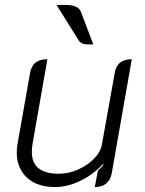

<svg xmlns="http://www.w3.org/2000/svg" viewBox="-20 -749 586 778"><path d="M433 -48Q422 9 364 9L377 -58Q389 -68 399 -81L398 -85Q357 -41 305 -16Q253 9 203 9Q131 9 89.5 -29Q48 -67 48 -131Q48 -148 51 -166L102 -454Q107 -482 124 -495.5Q141 -509 172 -509L112 -167Q109 -149 109 -133Q109 -45 219 -45Q258 -45 296.5 -62Q335 -79 361.5 -106.5Q388 -134 393 -164L445 -454Q454 -509 514 -509ZM299 -585 209 -729H247Q271 -729 286.5 -722.5Q302 -716 308 -701L358 -569Q327 -568 316.5 -571.5Q306 -575 299 -585Z"/></svg>

Font: K2D ExtraLight
Style: Italic
Weight: 275
Italic angle: -10°
Designer: Katatrad Aksorn Co.,Ltd.
Foundry: Cadson Demak Co.,Ltd.
Version: Version 1.000; ttfautohint (v1.6)